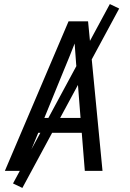

<svg xmlns="http://www.w3.org/2000/svg" viewBox="-20 -840 640 944"><path d="M4 0 317 -735H413L484 0H397L382 -187H168L91 0ZM198 -260H376L358 -490Q354 -524 352 -558Q350 -592 347 -626Q334 -592 320 -558Q306 -524 292 -490ZM90 84 44 62 520 -820 566 -798Z"/></svg>

Font: Iosevka Aile Oblique
Style: Regular
Weight: 400
Italic angle: -9°
Designer: Belleve Invis
Foundry: Belleve Invis
Version: Version 31.1.0; ttfautohint (v1.8.4)